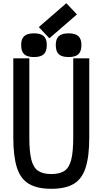

<svg xmlns="http://www.w3.org/2000/svg" viewBox="-20 -1164 640 1198"><path d="M300 14Q212 14 160 -17Q108 -48 85.5 -118.5Q63 -189 63 -306V-800H163V-306Q163 -218 175.5 -168Q188 -118 218 -98Q248 -78 300 -78Q353 -78 382.5 -98Q412 -118 424.5 -168Q437 -218 437 -306V-800H537V-306Q537 -189 514.5 -118.5Q492 -48 440.5 -17Q389 14 300 14ZM408 -808Q366 -808 347 -825.5Q328 -843 328 -883Q328 -921 347 -938.5Q366 -956 408 -956Q450 -956 469 -938.5Q488 -921 488 -883Q488 -843 469 -825.5Q450 -808 408 -808ZM192 -808Q150 -808 131 -825.5Q112 -843 112 -883Q112 -921 131 -938.5Q150 -956 192 -956Q234 -956 253 -938.5Q272 -921 272 -883Q272 -843 253 -825.5Q234 -808 192 -808ZM288 -925 222 -995 394 -1144 460 -1074Z"/></svg>

Font: Victor Mono Thin
Style: Regular
Weight: 100
Monospace: yes
Designer: Rune Bjørnerås
Version: Version 1.561;gftools[0.9.30]